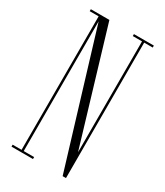

<svg xmlns="http://www.w3.org/2000/svg" viewBox="-177 -773 727 847"><g transform="rotate(30 186.0 -350.0)"><path d="M27.5 0V-10H73V-690H27.5V-700H122L294 -125.5V-690H247V-700H348.5V-690H305V0H288L84 -671V-10H137V0Z"/></g></svg>

Font: Imbue 100pt ExtraLight
Style: Regular
Weight: 200
Designer: Tyler Finck
Foundry: Etcetera Type Company
Version: Version 1.102; ttfautohint (v1.8.3)